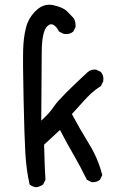

<svg xmlns="http://www.w3.org/2000/svg" viewBox="-20 -788 540 802"><path d="M130.9 -5.9Q115.2 -7.8 103.5 -17.6Q89.8 -80.1 85.9 -147Q82 -213.9 78.6 -369.6Q75.2 -525.4 76.7 -579.1Q78.1 -632.8 88.9 -673.8Q99.6 -714.8 131.8 -745.1Q164.1 -775.4 204.1 -766.1Q244.1 -756.8 260.3 -740.7Q276.4 -724.6 286.1 -713.9Q295.9 -703.1 295.9 -675.8L286.1 -656.2Q270.5 -642.6 246.1 -646.5L226.6 -656.2Q216.8 -675.8 204.1 -683.6Q191.4 -691.4 178.7 -679.7Q166 -668 160.2 -639.6Q154.3 -611.3 154.3 -568.4Q154.3 -525.4 152.3 -284.2Q185.5 -313.5 207 -345.7Q228.5 -377.9 346.7 -487.3Q360.4 -499 381.8 -497.1L401.4 -487.3Q415 -471.7 411.1 -448.2L401.4 -428.7Q379.9 -415 361.3 -398.4Q342.8 -381.8 280.3 -311.5Q313.5 -249 351.6 -187.5Q389.6 -126 407.2 -56.6L397.5 -37.1Q383.8 -25.4 362.3 -27.3L342.8 -37.1Q317.4 -89.8 287.6 -141.1Q257.8 -192.4 230.5 -245.1L164.1 -183.6Q166 -122.1 167 -93.3Q168 -64.5 169.9 -37.1L160.2 -17.6Q146.5 -7.8 130.9 -5.9Z"/></svg>

Font: JasonHandwriting2
Style: Regular
Weight: 400
Version: Version 1.05.10